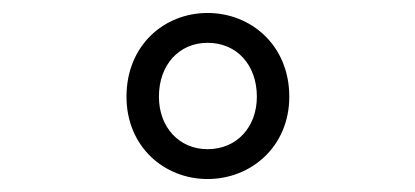

<svg xmlns="http://www.w3.org/2000/svg" viewBox="-20 -705 640 296"><path d="M300 -429C367 -429 426 -479 426 -556C426 -635 367 -685 300 -685C233 -685 175 -635 175 -556C175 -479 233 -429 300 -429ZM300 -475C256 -475 225 -509 225 -556C225 -605 256 -639 300 -639C345 -639 376 -605 376 -556C376 -509 345 -475 300 -475Z"/></svg>

Font: Hasklig
Style: Regular
Weight: 400
Monospace: yes
Designer: Paul D. Hunt, Teo Tuominen
Foundry: Adobe Systems Incorporated
Version: Version 2.030;PS 1.0;hotconv 16.6.51;makeotf.lib2.5.65220